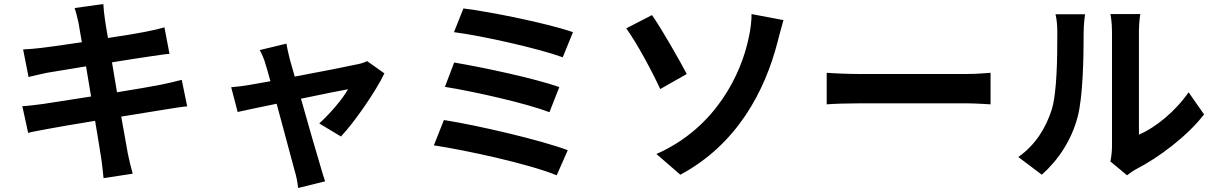

<svg xmlns="http://www.w3.org/2000/svg" viewBox="-20 -825 6040 955"><path d="M884 -428C858 -421 821 -412 782 -404C737 -395 654 -381 562 -366L537 -515C616 -528 690 -539 730 -545C760 -549 800 -556 823 -557L798 -689C774 -682 736 -673 704 -667C670 -660 597 -648 517 -636C509 -681 504 -714 502 -728C498 -752 495 -786 494 -805L351 -785C359 -762 365 -737 371 -709L387 -615C301 -602 223 -591 188 -587C157 -583 127 -581 95 -579L122 -442C152 -449 179 -456 214 -463C245 -468 321 -481 408 -495L433 -345C333 -329 241 -315 195 -308C164 -304 118 -298 91 -297L120 -164C142 -170 176 -176 219 -184C262 -192 353 -208 453 -224C467 -139 479 -69 483 -40C488 -10 491 24 495 61L640 39C631 6 622 -30 616 -60C610 -92 598 -162 583 -245C673 -260 756 -273 805 -281C843 -287 884 -294 911 -296Z M1676 -146C1746 -221 1850 -372 1892 -460L1806 -521C1793 -514 1773 -508 1756 -505C1717 -496 1574 -468 1446 -444L1421 -532C1415 -558 1408 -585 1405 -608L1272 -576C1283 -555 1294 -531 1301 -505C1307 -485 1316 -456 1325 -421C1275 -412 1237 -405 1223 -403C1189 -397 1162 -394 1130 -391L1162 -268C1192 -275 1269 -291 1356 -309C1391 -179 1430 -32 1445 22C1454 50 1460 83 1463 110L1597 77C1590 57 1577 13 1572 -5C1556 -57 1514 -203 1477 -334C1586 -357 1687 -377 1711 -381C1684 -332 1619 -257 1568 -211Z M2285 -783 2238 -665C2379 -647 2663 -583 2779 -540L2830 -665C2704 -709 2416 -767 2285 -783ZM2239 -514 2193 -393C2342 -369 2598 -311 2713 -267L2762 -392C2636 -436 2382 -490 2239 -514ZM2188 -228 2138 -102C2298 -78 2614 -9 2749 47L2804 -78C2667 -129 2359 -201 2188 -228Z M3245 -59 3364 44C3646 -107 3784 -371 3847 -614C3852 -634 3866 -688 3877 -725L3718 -755C3719 -731 3714 -678 3703 -633C3668 -465 3546 -192 3245 -59ZM3095 -684C3149 -609 3223 -471 3264 -382L3396 -457C3359 -527 3272 -680 3223 -750L3095 -684Z M4092 -306C4129 -309 4196 -311 4253 -311H4790C4832 -311 4883 -307 4907 -306V-463C4881 -461 4837 -457 4790 -457H4253C4201 -457 4128 -460 4092 -463Z M5162 44C5247 -32 5310 -130 5340 -243C5367 -344 5370 -545 5370 -663C5370 -704 5376 -749 5377 -754H5230C5236 -729 5239 -702 5239 -662C5239 -541 5238 -362 5210 -276C5182 -191 5133 -106 5045 -44ZM5586 47C5599 37 5610 28 5630 17C5742 -40 5886 -148 5969 -256L5892 -366C5825 -269 5726 -190 5645 -155V-668C5645 -713 5651 -752 5652 -755H5503C5504 -752 5511 -714 5511 -669V-96C5511 -69 5507 -41 5503 -22Z"/></svg>

Font: Noto Sans T Chinese Bold
Style: Bold
Weight: 700
Designer: Ryoko NISHIZUKA (kana & ideographs); Paul D. Hunt (Latin, Greek & Cyrillic); Wenlong ZHANG (bopomofo); Sandoll Communica
Foundry: Adobe Systems Incorporated
Version: Version 1.000;PS 1;hotconv 1.0.78;makeotf.lib2.5.61930